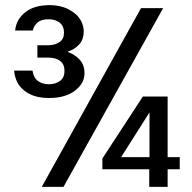

<svg xmlns="http://www.w3.org/2000/svg" viewBox="-20 -730 749 750"><path d="M228 0H143.1L530.8 -698.2H617.2ZM35.2 -454.1H106.9Q111.3 -425.8 127.9 -414.1Q144.5 -400.9 170.9 -400.9Q197.8 -400.9 215.8 -415Q231.9 -427.7 231.9 -453.1Q231.9 -479 214.8 -492.2Q197.3 -504.9 168.9 -504.9H126V-553.2H167Q195.3 -553.2 212.9 -565.9Q230 -577.6 230 -603Q230 -627 213.9 -641.1Q196.3 -654.8 169.9 -654.8Q142.6 -654.8 127.9 -643.1Q112.3 -630.4 107.9 -610.8H39.1Q43.5 -655.3 80.1 -683.1Q114.3 -710 174.8 -710Q201.2 -710 227.1 -702.1Q247.1 -696.3 269 -680.2Q285.6 -668.5 296.9 -647.9Q307.1 -627.9 307.1 -606.9Q307.1 -577.1 290 -557.1Q270 -535.6 245.1 -528.8V-526.9Q272 -517.6 291 -497.1Q310.1 -476.6 310.1 -443.8Q310.1 -404.3 272.9 -376Q235.4 -347.2 171.9 -347.2Q111.3 -347.2 76.2 -375Q39.6 -402.8 35.2 -454.1ZM379.9 -68.8V-110.8L538.1 -353H634.8V-116.2H682.1V-68.8H634.8V0H563V-68.8ZM453.1 -116.2H564V-291Z"/></svg>

Font: PoppinsZ
Style: Regular
Weight: 400
Designer: Ninad Kale (Devanagari), Jonny Pinhorn (Latin)
Foundry: Indian Type Foundry
Version: Version 3.002;FEAKit 1.0